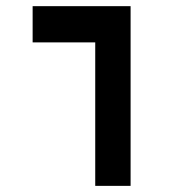

<svg xmlns="http://www.w3.org/2000/svg" viewBox="-20 -606 626 626"><path d="M290.5 0V-467.8H86.4V-585.9H405.8V0Z"/></svg>

Font: Cascadia Code SemiBold
Style: Regular
Weight: 600
Monospace: yes
Designer: Aaron Bell
Foundry: Saja Typeworks
Version: Version 2404.023; ttfautohint (v1.8.4)